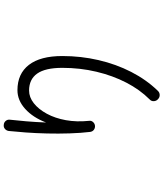

<svg xmlns="http://www.w3.org/2000/svg" viewBox="57 -902 885 1040"><g transform="rotate(-90 500.0 -382.5)"><path d="M482 30Q472 21 471.5 7.5Q471 -6 481 -15Q534 -68 572 -141.5Q610 -215 631 -303.5Q652 -392 652 -488Q652 -580 621 -624Q590 -668 529 -668Q493 -668 460.5 -642.5Q428 -617 403.5 -572Q379 -527 368.5 -468.5Q358 -410 365 -343Q367 -331 358.5 -321.5Q350 -312 338 -311Q326 -310 316.5 -317Q307 -324 305 -337Q299 -387 297 -448Q295 -509 296.5 -570.5Q298 -632 302 -686.5Q306 -741 310 -778Q312 -791 321.5 -799Q331 -807 344 -805Q357 -804 365 -794Q373 -784 371 -771Q367 -736 362.5 -683.5Q358 -631 356 -576Q383 -647 429.5 -689Q476 -731 531 -731Q620 -731 668 -669Q716 -607 716 -488Q716 -387 694 -292Q672 -197 630 -115Q588 -33 528 29Q519 39 505.5 39.5Q492 40 482 30Z"/></g></svg>

Font: Zen Maru Gothic
Style: Regular
Weight: 400
Designer: Yoshimichi Ohira
Foundry: Positype
Version: Version 1.002